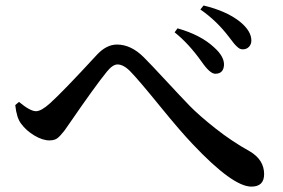

<svg xmlns="http://www.w3.org/2000/svg" viewBox="-20 -738 1040 706"><path d="M771.5 -466.8Q752 -466.8 721.7 -510.7Q673.8 -578.1 622.1 -619.1L632.8 -633.8Q718.8 -609.4 767.6 -563.5Q804.7 -530.3 803.7 -499Q801.8 -466.8 771.5 -466.8ZM873 -556.6Q866.2 -556.6 861.3 -559.1Q856.4 -561.5 848.6 -569.3Q840.8 -577.1 837.4 -582Q834 -586.9 822.3 -601.6Q776.4 -662.1 716.8 -703.1L728.5 -717.8Q813.5 -697.3 862.3 -658.2Q904.3 -624 904.3 -588.9Q904.3 -575.2 895.5 -565.9Q886.7 -556.6 873 -556.6ZM57.6 -283.2Q41 -304.7 36.1 -351.6L49.8 -363.3Q90.8 -329.1 112.3 -329.1Q131.8 -329.1 164.1 -358.4Q211.9 -401.4 335.9 -536.1Q371.1 -574.2 410.2 -574.2Q461.9 -574.2 508.8 -527.3Q534.2 -502 588.9 -442.9Q643.6 -383.8 677.7 -348.6Q711.9 -313.5 772.5 -265.6Q833 -217.8 898.4 -181.6Q951.2 -150.4 951.2 -97.7Q951.2 -51.8 904.3 -51.8Q835.9 -51.8 688.5 -208Q643.6 -254.9 567.4 -348.6Q491.2 -442.4 460 -474.6Q434.6 -501 412.1 -501Q394.5 -501 373 -474.6Q330.1 -421.9 233.4 -281.2Q220.7 -262.7 216.3 -256.8Q211.9 -251 201.7 -239.7Q191.4 -228.5 182.6 -225.1Q173.8 -221.7 162.1 -221.7Q136.7 -221.7 106.4 -239.7Q76.2 -257.8 57.6 -283.2Z"/></svg>

Font: GenYoMin TW TTF SemiBold
Style: Regular
Weight: 600
Version: Version 1.300